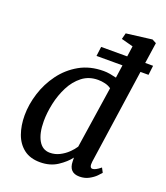

<svg xmlns="http://www.w3.org/2000/svg" viewBox="-149 -920 894 1032"><g transform="rotate(20 298.0 -403.5)"><path d="M464.5 -89Q460 -53 478 -53Q495 -53 524.5 -77.5L538 -52Q533 -45.5 518.2 -30.5Q503.5 -15.5 480 -2.8Q456.5 10 426.5 10Q366 10 365 -54.5L364.5 -76Q341.5 -45 299.8 -17.5Q258 10 201 10Q144 10 107.8 -18Q71.5 -46 54.5 -93.5Q37.5 -141 37.5 -199Q37.5 -261 57.8 -325.8Q78 -390.5 118.5 -445.5Q159 -500.5 218.5 -534.2Q278 -568 356.5 -568Q373.5 -568 392.8 -564.8Q412 -561.5 429.5 -557L440 -631H291.5L298.5 -685H447.5L456 -745.5L388.5 -763.5L397.5 -798.5L544.5 -817L568 -804.5L550.5 -685H595.5L589 -631H543ZM419.5 -492.5Q404.5 -503.5 384.5 -508.2Q364.5 -513 344.5 -513Q292 -513 254 -483.5Q216 -454 192 -407Q168 -360 156.5 -306.5Q145 -253 145 -205Q145 -136 167.8 -96Q190.5 -56 233 -56Q262.5 -56 288.2 -69Q314 -82 334 -101.2Q354 -120.5 366 -139Z"/></g></svg>

Font: Merriweather
Style: Italic
Weight: 400
Italic angle: -7.8°
Designer: Eben Sorkin
Foundry: Eben Sorkin
Version: Version 2.100